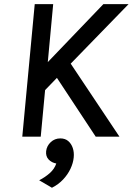

<svg xmlns="http://www.w3.org/2000/svg" viewBox="-20 -659 640 926"><path d="M147.5 -639H236.5L210.5 -359.5L478.5 -639H600L321 -352L556 0H441.5L254.5 -283.5L197.5 -224.5L176.5 0H87.5ZM230.5 246.5 169 210.5Q198 195.5 220.2 175.8Q242.5 156 251.5 129.5Q229 125.5 214.5 110.2Q200 95 202.5 70Q205.5 44.5 224.8 26.5Q244 8.5 271 8.5Q294 8.5 309 21.2Q324 34 331 54.8Q338 75.5 335.5 100.5Q333 127 320 154.8Q307 182.5 284.5 206.5Q262 230.5 230.5 246.5Z"/></svg>

Font: Karla Medium
Style: Italic
Weight: 500
Italic angle: -8°
Designer: Jonathan Pinhorn
Version: Version 2.001